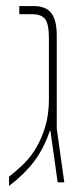

<svg xmlns="http://www.w3.org/2000/svg" viewBox="-20 -604 270 636"><path d="M10 12V-19Q48 -49 67 -70Q86 -91 99 -113Q119 -147 130.5 -186.5Q142 -226 142 -275V-479Q142 -523 130 -540Q118 -557 86 -557H44V-584H91Q132 -584 150 -560.5Q168 -537 168 -487V-178L193 0H171L147 -171H145Q126 -113 93.5 -70Q61 -27 10 12Z"/></svg>

Font: Noto Sans Hebrew ExtraCondensed Thin
Style: Regular
Weight: 100
Width: 2
Designer: Monotype Design Team
Foundry: Monotype Imaging Inc.
Version: Version 2.004; ttfautohint (v1.8.4.7-5d5b)